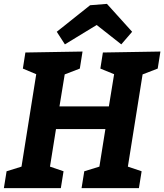

<svg xmlns="http://www.w3.org/2000/svg" viewBox="-20 -971 848 991"><path d="M640 -111 716 -587 794 -617 808 -705 511 -700 498 -617 569 -588 542 -422H287L314 -587L392 -617L406 -705L111 -700L98 -617L167 -588L91 -111L14 -87L0 0H294L308 -87L238 -111L269 -305H524L493 -111L415 -87L401 0H697L711 -87ZM479 -842 606 -742 662 -807 532 -951 445 -944 273 -807 315 -742Z"/></svg>

Font: Bitter
Style: Bold Italic
Weight: 700
Designer: Sol Matas
Foundry: Sol Matas
Version: Version 1.002